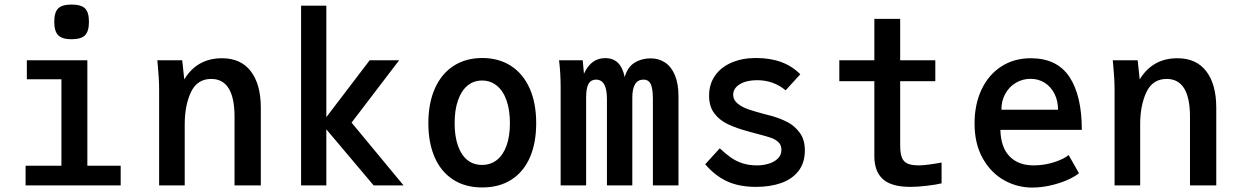

<svg xmlns="http://www.w3.org/2000/svg" viewBox="-20 -815 5440 844"><path d="M98 -550H364V-86.5H510.5V0H92.5V-86.5H250V-466.5H98ZM218.5 -719Q218.5 -761 235.8 -778Q253 -795 294.5 -795Q336.5 -795 353.8 -778Q371 -761 371 -719Q371 -677.5 353.8 -660Q336.5 -642.5 294.5 -642.5Q253.5 -642.5 236 -660Q218.5 -677.5 218.5 -719Z M673.5 -529Q672.5 -536 671.5 -550H781L790 -466Q846.5 -559 956 -559Q1038.5 -559 1082.5 -501.8Q1126.5 -444.5 1126.5 -341.5V0H1011V-301.5Q1011 -468 908.5 -468Q846.5 -468 819.2 -409.5Q792 -351 792 -269V0H679.5V-419Q679.5 -446 677.8 -474Q676 -502 673.5 -529Z M1414.5 -246.5V0H1303.5V-790H1414.5V-300L1605 -550H1734.5L1525.5 -276L1754 0H1622.5Z M1863 -273.5Q1863 -362 1892 -426.8Q1921 -491.5 1974.5 -525.8Q2028 -560 2100 -560Q2172 -560 2225.5 -525.8Q2279 -491.5 2308 -427Q2337 -362.5 2337 -273.5Q2337 -187 2309.5 -123.5Q2282 -60 2228.5 -25.5Q2175 9 2100 9Q2025 9 1971.8 -25.5Q1918.5 -60 1890.8 -123.5Q1863 -187 1863 -273.5ZM2221.5 -273.5Q2221.5 -331 2206.8 -373.2Q2192 -415.5 2164.2 -438.2Q2136.5 -461 2099 -461Q2061.5 -461 2034.5 -438.2Q2007.5 -415.5 1993 -373.2Q1978.5 -331 1978.5 -273.5Q1978.5 -216.5 1992.8 -175.2Q2007 -134 2034 -112Q2061 -90 2098.5 -90Q2137 -90 2164.8 -112.2Q2192.5 -134.5 2207 -175.8Q2221.5 -217 2221.5 -273.5Z M2437.5 -550H2541.5L2547 -491Q2562.5 -525 2585.5 -542.2Q2608.5 -559.5 2641 -559.5Q2709.5 -559.5 2726 -476Q2738.5 -520 2769.2 -539.2Q2800 -558.5 2840 -558.5Q2876 -558.5 2903.5 -540.2Q2931 -522 2946.8 -484.5Q2962.5 -447 2962.5 -392V0H2850V-379Q2850 -424.5 2840.8 -444.8Q2831.5 -465 2808.5 -465Q2759.5 -465 2759.5 -385V0H2648V-379Q2648 -423 2636 -444Q2624 -465 2600 -465Q2578 -465 2567.2 -446.8Q2556.5 -428.5 2556.5 -385V0H2444.5V-432.5Q2444.5 -492.5 2437.5 -550Z M3080 -93 3144 -163Q3170 -138.5 3192.8 -122.5Q3215.5 -106.5 3243.8 -97.2Q3272 -88 3308 -88Q3334 -88 3358.5 -95.2Q3383 -102.5 3399 -117.8Q3415 -133 3415 -156.5Q3415 -176.5 3402.8 -189Q3390.5 -201.5 3370.2 -208.8Q3350 -216 3311 -226L3274 -236Q3217 -251 3179.2 -269.2Q3141.5 -287.5 3119.2 -317.8Q3097 -348 3097 -394.5Q3097 -445 3123.2 -482.5Q3149.5 -520 3196.2 -540Q3243 -560 3302.5 -560Q3366.5 -560 3414.8 -542Q3463 -524 3498 -488.5L3433.5 -418Q3380 -462.5 3308 -462.5Q3261.5 -462.5 3232.2 -444.8Q3203 -427 3203 -398.5Q3203 -375.5 3222.5 -359.8Q3242 -344 3269.5 -334.5Q3297 -325 3340.5 -313.5L3375 -304.5Q3412.5 -293.5 3443 -277.5Q3473.5 -261.5 3495.8 -231.2Q3518 -201 3518 -154Q3518 -99 3489.8 -63Q3461.5 -27 3413.2 -10.2Q3365 6.5 3303.5 6.5Q3229 6.5 3176 -18Q3123 -42.5 3080 -93Z M3823.5 -128.5V-458H3669.5V-550H3823.5V-732H3937V-550H4091.5V-458H3937V-177Q3937 -141.5 3944.5 -122.5Q3952 -103.5 3969.8 -95.8Q3987.5 -88 4020 -88Q4036.5 -88 4067.5 -92.2Q4098.5 -96.5 4119 -100.5V-9Q4097.5 -3.5 4055.2 1.5Q4013 6.5 3982.5 6.5Q3898.5 6.5 3861 -27.5Q3823.5 -61.5 3823.5 -128.5Z M4264 -272Q4264 -356.5 4294.8 -421.5Q4325.5 -486.5 4381.5 -522.8Q4437.5 -559 4511 -559Q4626.5 -559 4681 -477Q4735.5 -395 4735.5 -244H4377.5Q4379.5 -167 4418 -127.5Q4456.5 -88 4523.5 -88Q4571 -88 4614.5 -102.2Q4658 -116.5 4677.5 -133.5L4723 -53.5Q4703.5 -37.5 4670 -23Q4636.5 -8.5 4596.2 0.5Q4556 9.5 4517.5 9.5Q4451 9.5 4393 -23.2Q4335 -56 4299.5 -119.8Q4264 -183.5 4264 -272ZM4510.5 -468.5Q4475.5 -468.5 4446.2 -451.5Q4417 -434.5 4399.5 -403.5Q4382 -372.5 4382 -332.5H4631Q4631 -371.5 4615.5 -402.5Q4600 -433.5 4572.5 -451Q4545 -468.5 4510.5 -468.5Z M4873.5 -529Q4872.5 -536 4871.5 -550H4981L4990 -466Q5046.5 -559 5156 -559Q5238.5 -559 5282.5 -501.8Q5326.5 -444.5 5326.5 -341.5V0H5211V-301.5Q5211 -468 5108.5 -468Q5046.5 -468 5019.2 -409.5Q4992 -351 4992 -269V0H4879.5V-419Q4879.5 -446 4877.8 -474Q4876 -502 4873.5 -529Z"/></svg>

Font: JuliaMono SemiBold
Style: Regular
Weight: 600
Monospace: yes
Designer: cormullion
Foundry: corm
Version: Version 0.055; ttfautohint (v1.8.4)